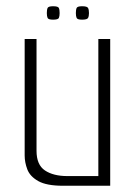

<svg xmlns="http://www.w3.org/2000/svg" viewBox="-20 -595 436 615"><path d="M182 0Q129 0 102.5 -15Q76 -30 67.5 -52.5Q59 -75 59 -97V-470H97V-112Q97 -67 124 -49Q151 -31 196 -31H295V-470H333V0ZM243 -532Q228 -532 225.5 -537.5Q223 -543 223 -553Q223 -564 225.5 -569.5Q228 -575 243 -575Q259 -575 262 -569.5Q265 -564 265 -553Q265 -543 262 -537.5Q259 -532 243 -532ZM150 -532Q135 -532 132.5 -537.5Q130 -543 130 -553Q130 -564 132.5 -569.5Q135 -575 150 -575Q166 -575 168.5 -569.5Q171 -564 171 -553Q171 -543 168.5 -537.5Q166 -532 150 -532Z"/></svg>

Font: Smooch Sans Light
Style: Regular
Weight: 300
Designer: Robert E. Leuschke
Foundry: Robert E. Leuschke
Version: Version 1.010; ttfautohint (v1.8.3)